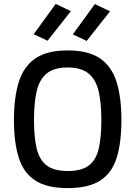

<svg xmlns="http://www.w3.org/2000/svg" viewBox="-20 -958 697 989"><path d="M328.6 10.9Q221.2 10.9 161 -28.7Q100.8 -68.2 76.3 -146.5Q51.8 -224.7 51.8 -340.1Q51.8 -454.7 76.5 -534.8Q101.2 -614.8 161.4 -656.6Q221.6 -698.3 328.6 -698.3Q435.6 -698.3 495.8 -656.8Q556 -615.2 580.7 -535.2Q605.4 -455.1 605.4 -340.1Q605.4 -222.9 580.9 -144.8Q556.4 -66.7 496.2 -27.9Q436 10.9 328.6 10.9ZM328.6 -77.1Q399.9 -77.1 437.3 -105.3Q474.7 -133.5 488.4 -191.9Q502.1 -250.2 502.1 -340.1Q502.1 -428.4 488 -488.2Q473.9 -548.1 436.3 -579.2Q398.8 -610.4 328.6 -610.4Q258.1 -610.4 220.5 -579.4Q182.9 -548.4 169 -488.6Q155.1 -428.8 155.1 -340.1Q155.1 -252 168.8 -193.5Q182.6 -135 220.1 -106.1Q257.7 -77.1 328.6 -77.1ZM426.3 -747.2 355.2 -781 468.4 -937 546.8 -899.8ZM225 -748.2 153.5 -781.6 267.1 -938 345.1 -900.5Z"/></svg>

Font: TitilliumWeb ExtraLight
Style: Regular
Weight: 400
Designer: Mohamed Gaber, Accademia di Belle Arti di Urbino and others
Foundry: Kief Type Foundry, Accademia di Belle Arti di Urbino and others
Version: Version 3.000; ttfautohint (v1.8.2)